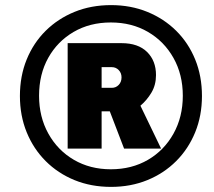

<svg xmlns="http://www.w3.org/2000/svg" viewBox="-20 -720 840 752"><path d="M415 12Q337 12 272 -14.5Q207 -41 159 -89Q111 -137 84.5 -202Q58 -267 58 -344Q58 -422 84.5 -487Q111 -552 159 -599.5Q207 -647 272 -673.5Q337 -700 415 -700Q492 -700 557 -673.5Q622 -647 670 -599.5Q718 -552 744.5 -487Q771 -422 771 -344Q771 -267 744.5 -202Q718 -137 670 -89Q622 -41 557 -14.5Q492 12 415 12ZM414 -57Q496 -57 559.5 -94Q623 -131 659.5 -196.5Q696 -262 696 -345Q696 -428 659.5 -493Q623 -558 559.5 -595Q496 -632 414 -632Q332 -632 268.5 -595Q205 -558 169 -493.5Q133 -429 133 -345Q133 -262 169.5 -196.5Q206 -131 269.5 -94Q333 -57 414 -57ZM245 -138V-551H456Q521 -551 556 -516.5Q591 -482 591 -426Q591 -387 573 -357Q555 -327 530 -306L611 -138H466L410 -284H378V-138ZM378 -376H418Q434 -376 445 -387.5Q456 -399 456 -417Q456 -434 445 -445.5Q434 -457 418 -457H378Z"/></svg>

Font: Archivo SemiExpanded Black
Style: Italic
Weight: 900
Width: 6
Italic angle: -10°
Designer: Hector Gatti
Foundry: Omnibus-Type
Version: Version 2.001